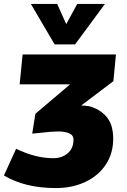

<svg xmlns="http://www.w3.org/2000/svg" viewBox="-47 -771 645 977"><path d="M-27 122 35 -14Q134 34 224 34Q268 34 297.5 9Q327 -16 327 -61Q327 -83 305 -92.5Q283 -102 250 -102Q214 -102 158 -95L117 -91L133 -192L310 -342H53L68 -494H543L530 -358L366 -234Q378 -234 387.5 -233Q397 -232 404 -231Q458 -218 493.5 -178.5Q529 -139 529 -65Q529 10 491 67Q453 124 386.5 155Q320 186 238 186Q80 186 -27 122ZM487 -751 335 -545H231L110 -751H244L290 -648L346 -751Z"/></svg>

Font: Nunito Sans Heavy Heavy
Style: Italic
Weight: 400
Italic angle: -4.541°
Designer: Vernon Adams
Foundry: Vernon Adams
Version: Version 2.002